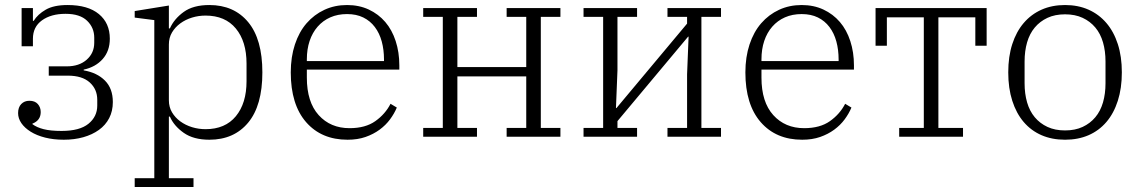

<svg xmlns="http://www.w3.org/2000/svg" viewBox="-20 -544 4535 764"><path d="M234 12Q193 12 159.5 3.5Q126 -5 102 -20Q78 -35 65 -54Q52 -73 52 -94Q52 -117 64.5 -130Q77 -143 97 -143Q119 -143 130.5 -130Q142 -117 142 -98Q142 -65 109 -52V-50Q126 -37 153.5 -30Q181 -23 225 -23Q297 -23 332 -51.5Q367 -80 367 -124V-147Q367 -189 337 -216Q307 -243 250 -243H174V-280H246Q295 -280 325 -306.5Q355 -333 355 -374V-394Q355 -434 326.5 -461.5Q298 -489 241 -489Q183 -489 147 -463Q111 -437 111 -390V-360H66V-512H111V-461H114Q130 -487 162 -505.5Q194 -524 249 -524Q330 -524 373.5 -488Q417 -452 417 -390Q417 -341 388.5 -309Q360 -277 313 -267V-264Q366 -255 397.5 -223.5Q429 -192 429 -138Q429 -102 414.5 -74Q400 -46 373.5 -27Q347 -8 311.5 2Q276 12 234 12Z M516 165H594V-464L516 -474V-500L652 -522V-431H656Q673 -469 711 -496.5Q749 -524 813 -524Q911 -524 967.5 -456Q1024 -388 1024 -256Q1024 -124 967.5 -56Q911 12 813 12Q750 12 711 -15.5Q672 -43 656 -80H652V165H750V200H516ZM798 -30Q876 -30 918.5 -81.5Q961 -133 961 -221V-291Q961 -379 918.5 -430.5Q876 -482 798 -482Q770 -482 744 -474Q718 -466 697.5 -451Q677 -436 664.5 -415Q652 -394 652 -367V-145Q652 -118 664.5 -97Q677 -76 697.5 -61Q718 -46 744 -38Q770 -30 798 -30Z M1363 12Q1259 12 1198 -58Q1137 -128 1137 -256Q1137 -317 1153.5 -367Q1170 -417 1200 -451.5Q1230 -486 1271 -505Q1312 -524 1361 -524Q1409 -524 1447.5 -506Q1486 -488 1513 -456.5Q1540 -425 1554.5 -380.5Q1569 -336 1569 -284V-267H1201V-235Q1201 -138 1248 -86Q1295 -34 1371 -34Q1434 -34 1473.5 -62Q1513 -90 1534 -131L1559 -116Q1549 -92 1532 -69Q1515 -46 1490.5 -28Q1466 -10 1434.5 1Q1403 12 1363 12ZM1201 -301H1508V-307Q1508 -346 1499 -379Q1490 -412 1471.5 -436.5Q1453 -461 1425.5 -474.5Q1398 -488 1361 -488Q1324 -488 1294.5 -475Q1265 -462 1244 -438Q1223 -414 1212 -381Q1201 -348 1201 -308Z M1664 -35H1742V-477H1664V-512H1878V-477H1800V-277H2074V-477H1996V-512H2210V-477H2132V-35H2210V0H1996V-35H2074V-240H1800V-35H1878V0H1664Z M2302 -35H2380V-477H2302V-512H2515V-477H2437V-264L2431 -114H2433L2714 -450V-477H2636V-512H2849V-477H2771V-35H2849V0H2636V-35H2714V-248L2720 -398H2718L2437 -62V-35H2515V0H2302Z M3172 12Q3068 12 3007 -58Q2946 -128 2946 -256Q2946 -317 2962.5 -367Q2979 -417 3009 -451.5Q3039 -486 3080 -505Q3121 -524 3170 -524Q3218 -524 3256.5 -506Q3295 -488 3322 -456.5Q3349 -425 3363.5 -380.5Q3378 -336 3378 -284V-267H3010V-235Q3010 -138 3057 -86Q3104 -34 3180 -34Q3243 -34 3282.5 -62Q3322 -90 3343 -131L3368 -116Q3358 -92 3341 -69Q3324 -46 3299.5 -28Q3275 -10 3243.5 1Q3212 12 3172 12ZM3010 -301H3317V-307Q3317 -346 3308 -379Q3299 -412 3280.5 -436.5Q3262 -461 3234.5 -474.5Q3207 -488 3170 -488Q3133 -488 3103.5 -475Q3074 -462 3053 -438Q3032 -414 3021 -381Q3010 -348 3010 -308Z M3558 -35H3656V-475H3509V-362H3464V-512H3906V-362H3861V-475H3714V-35H3812V0H3558Z M4218 -25Q4258 -25 4288 -39Q4318 -53 4338.5 -77.5Q4359 -102 4369 -136.5Q4379 -171 4379 -213V-299Q4379 -341 4369 -375.5Q4359 -410 4338.5 -434.5Q4318 -459 4288 -473Q4258 -487 4218 -487Q4178 -487 4148 -473Q4118 -459 4097.5 -434.5Q4077 -410 4067 -375.5Q4057 -341 4057 -299V-213Q4057 -171 4067 -136.5Q4077 -102 4097.5 -77.5Q4118 -53 4148 -39Q4178 -25 4218 -25ZM4218 12Q4166 12 4124.5 -6Q4083 -24 4053.5 -58.5Q4024 -93 4008 -143Q3992 -193 3992 -256Q3992 -319 4008 -368.5Q4024 -418 4053.5 -452.5Q4083 -487 4124.5 -505.5Q4166 -524 4218 -524Q4270 -524 4311.5 -505.5Q4353 -487 4382.5 -452.5Q4412 -418 4428 -368.5Q4444 -319 4444 -256Q4444 -193 4428 -143Q4412 -93 4382.5 -58.5Q4353 -24 4311.5 -6Q4270 12 4218 12Z"/></svg>

Font: IBM Plex Serif Light
Style: Regular
Weight: 300
Designer: Mike Abbink, Paul van der Laan, Pieter van Rosmalen
Foundry: Bold Monday
Version: Version 3.001